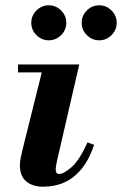

<svg xmlns="http://www.w3.org/2000/svg" viewBox="-20 -693 460 724"><path d="M142 11Q103 11 79 -9Q55 -29 55 -70Q55 -82 58 -97.5Q61 -113 71 -153L145 -450H279L195 -87Q192 -73 191 -65Q190 -57 190 -54Q190 -37 203 -37Q220 -37 249.5 -62.5Q279 -88 310 -156L335 -147Q317 -93 289 -58Q261 -23 224.5 -6Q188 11 142 11ZM48 -420V-450H222V-420ZM354 -541Q327 -541 307.5 -560.5Q288 -580 288 -607Q288 -634 307.5 -653.5Q327 -673 354 -673Q381 -673 400.5 -653.5Q420 -634 420 -607Q420 -580 400.5 -560.5Q381 -541 354 -541ZM164 -541Q137 -541 117.5 -560.5Q98 -580 98 -607Q98 -634 117.5 -653.5Q137 -673 164 -673Q191 -673 210.5 -653.5Q230 -634 230 -607Q230 -580 210.5 -560.5Q191 -541 164 -541Z"/></svg>

Font: Libre Bodoni
Style: Bold Italic
Weight: 700
Italic angle: -13°
Version: Version 2.005;gftools[0.9.23]